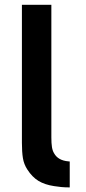

<svg xmlns="http://www.w3.org/2000/svg" viewBox="-20 -786 364 815"><path d="M73 -765.5H198V-236.5V-203Q198 -177.5 200.5 -161.8Q203 -146 209.5 -135.5Q226.5 -104.5 271 -101Q272.5 -100.5 276 -100.5V9.5Q257 9.5 240.5 8Q224 6.5 209.5 4Q170 -2 143.2 -18.2Q116.5 -34.5 96 -66.5Q81.5 -88.5 77.2 -115Q73 -141.5 73 -180Z"/></svg>

Font: Russisch Sans
Style: Bold
Weight: 700
Designer: Michael Sharanda (font) & Cristiano Sobral (main changes)
Foundry: Michael Sharanda
Version: Version 2.00;September 8, 2020;FontCreator 13.0.0.2681 64-bi